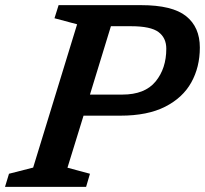

<svg xmlns="http://www.w3.org/2000/svg" viewBox="-42 -727 798 747"><path d="M220.5 -74.5 308 -51 293 0H-22.5L-7 -51L87 -75L258 -632.5L170 -656L186 -707H506.5Q628.5 -707 682 -664.2Q735.5 -621.5 735.5 -542Q735.5 -466 702.2 -406.2Q669 -346.5 600.5 -311.8Q532 -277 426.5 -277H283ZM434 -359Q521.5 -359 563.2 -409.8Q605 -460.5 605 -537.5Q605 -579.5 574.8 -602.2Q544.5 -625 468 -625H389.5L308 -359Z"/></svg>

Font: Newsreader Caption Medium
Style: Italic
Weight: 500
Italic angle: -17°
Designer: Hugues Gentile
Foundry: Production Type
Version: Version 1.001